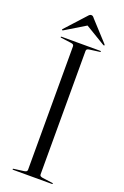

<svg xmlns="http://www.w3.org/2000/svg" viewBox="-163 -900 612 949"><g transform="rotate(20 143.5 -425.5)"><path d="M176.5 -25.5Q176.5 -19.5 180.2 -16.8Q184 -14 192.5 -12.5L245 -5.5Q249 -5 249 -2.5Q249 -1.5 248.2 -0.8Q247.5 0 245.5 0H41.5Q39.5 0 38.5 -0.8Q37.5 -1.5 37.5 -2.5Q37.5 -5 42 -5.5L94.5 -12.5Q103 -14 106.8 -16.8Q110.5 -19.5 110.5 -25.5V-674.5Q110.5 -680.5 106.8 -683.5Q103 -686.5 94.5 -687.5L42 -694.5Q37.5 -695 37.5 -697.5Q37.5 -698.5 38.5 -699.2Q39.5 -700 41.5 -700H245.5Q247.5 -700 248.2 -699.2Q249 -698.5 249 -697.5Q249 -695 245 -694.5L192.5 -687.5Q184 -686.5 180.2 -683.5Q176.5 -680.5 176.5 -674.5ZM153 -802H133L247.5 -733Q252.5 -730 254 -731.5Q255.5 -732.5 255.2 -734.2Q255 -736 253 -738L160 -839.5Q155.5 -845.5 152 -848.2Q148.5 -851 143 -851Q138.5 -851 134.8 -848.2Q131 -845.5 126 -839.5L33.5 -738Q31.5 -736 31.5 -734.2Q31.5 -732.5 32.5 -731.5Q34 -730 39 -733Z"/></g></svg>

Font: Fraunces 120pt Light
Style: Regular
Weight: 300
Version: Version 1.000;[b76b70a41]